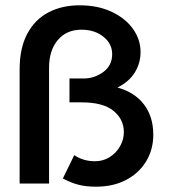

<svg xmlns="http://www.w3.org/2000/svg" viewBox="-20 -692 640 724"><path d="M342 12Q304 12 275.5 4.5Q247 -3 217 -19L260 -107Q294 -84 338 -84Q369 -84 393.5 -99.5Q418 -115 432.5 -140Q447 -165 447 -194Q447 -242 408 -274Q369 -306 288 -306H242V-396H295Q336 -396 369.5 -420.5Q403 -445 403 -488Q403 -527 370 -553.5Q337 -580 287 -580Q231 -580 198 -541Q165 -502 165 -437V0H54V-430Q54 -511 83 -565Q112 -619 163 -645.5Q214 -672 280 -672Q349 -672 401 -647.5Q453 -623 481.5 -583Q510 -543 510 -496Q510 -454 488.5 -419Q467 -384 423 -362Q488 -344 523 -298Q558 -252 558 -184Q558 -128 531 -83.5Q504 -39 455.5 -13.5Q407 12 342 12Z"/></svg>

Font: Inconsolata Expanded Bold
Style: Regular
Weight: 700
Width: 7
Monospace: yes
Designer: Raph Levien, Cyreal, Brenton Simpson
Foundry: Raph Levien, Cyreal, Google
Version: Version 3.001; ttfautohint (v1.8.2.53-6de2)